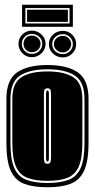

<svg xmlns="http://www.w3.org/2000/svg" viewBox="-20 -778 400 809"><path d="M180 11Q120 11 82 -3.5Q44 -18 25.5 -58Q7 -98 7 -176V-361Q7 -442 52 -473Q97 -504 180 -504Q263 -504 308 -473Q353 -442 353 -361V-176Q353 -98 334 -58Q315 -18 277 -3.5Q239 11 180 11ZM180 -7Q234 -7 268.5 -20Q303 -33 319.5 -69.5Q336 -106 336 -176V-361Q336 -433 295.5 -459.5Q255 -486 180 -486Q105 -486 64.5 -459.5Q24 -433 24 -361V-176Q24 -106 40.5 -69.5Q57 -33 92 -20Q127 -7 180 -7ZM180 -16Q129 -16 96 -28.5Q63 -41 47.5 -75.5Q32 -110 32 -176V-361Q32 -428 70 -452.5Q108 -477 180 -477Q251 -477 289 -452.5Q327 -428 327 -361V-176Q327 -110 311.5 -75.5Q296 -41 263.5 -28.5Q231 -16 180 -16ZM180 -88Q191 -88 193 -96.5Q195 -105 195 -112V-382Q195 -396 191.5 -401Q188 -406 180 -406Q173 -406 169 -401.5Q165 -397 165 -382V-112Q165 -102 167.5 -95Q170 -88 180 -88ZM180 -97Q174 -97 174 -112V-382Q174 -397 180 -397Q186 -397 186 -382V-112Q186 -97 180 -97ZM114 -537Q91 -537 74.5 -553.5Q58 -570 58 -594Q58 -617 74.5 -633Q91 -649 114 -649Q137 -649 154.5 -633Q172 -617 172 -594Q172 -570 155 -553.5Q138 -537 114 -537ZM245 -536Q220 -536 203 -552.5Q186 -569 186 -592Q186 -616 203 -632Q220 -648 245 -648Q268 -648 284.5 -631.5Q301 -615 301 -592Q301 -569 284.5 -552.5Q268 -536 245 -536ZM114 -551Q133 -551 145.5 -563.5Q158 -576 158 -594Q158 -611 145 -623Q132 -635 114 -635Q97 -635 84.5 -623Q72 -611 72 -594Q72 -576 84 -563.5Q96 -551 114 -551ZM245 -550Q262 -550 274.5 -562.5Q287 -575 287 -592Q287 -609 274.5 -621.5Q262 -634 245 -634Q226 -634 213 -622Q200 -610 200 -592Q200 -574 213 -562Q226 -550 245 -550ZM114 -558Q99 -558 89 -568.5Q79 -579 79 -594Q79 -607 88.5 -617.5Q98 -628 114 -628Q130 -628 140.5 -617.5Q151 -607 151 -594Q151 -579 140.5 -568.5Q130 -558 114 -558ZM245 -557Q229 -557 218 -567.5Q207 -578 207 -592Q207 -606 217.5 -616.5Q228 -627 245 -627Q260 -627 270 -616.5Q280 -606 280 -592Q280 -578 269.5 -567.5Q259 -557 245 -557ZM73 -665V-758H287V-665ZM87 -679H273V-744H87ZM94 -686V-737H266V-686Z"/></svg>

Font: Alumni Sans Collegiate One SC
Style: Regular
Weight: 400
Designer: Robert E. Leuschke
Foundry: Robert E. Leuschke
Version: Version 1.100